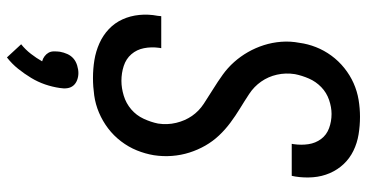

<svg xmlns="http://www.w3.org/2000/svg" viewBox="-266 -516 1033 540"><g transform="rotate(90 250.0 -246.5)"><path d="M200 8Q174 8 149.5 4Q125 0 102.5 -10Q80 -20 62.5 -36.5Q45 -53 35 -75Q25 -97 22.5 -122.5Q20 -148 25 -174L26 -184H116L115 -178Q112 -156 116 -135.5Q120 -115 133 -100Q146 -85 166 -78.5Q186 -72 208 -72Q228 -72 249.5 -78.5Q271 -85 288 -99.5Q305 -114 314.5 -134.5Q324 -155 328 -175Q332 -201 326 -226Q320 -251 306.5 -270.5Q293 -290 272.5 -303.5Q252 -317 231 -330Q210 -343 190.5 -357Q171 -371 155 -389Q139 -407 127 -428Q115 -449 107.5 -472.5Q100 -496 98 -521.5Q96 -547 101 -573Q104 -596 113 -619Q122 -642 137 -662.5Q152 -683 172 -699Q192 -715 214.5 -725Q237 -735 261 -739Q285 -743 309 -743Q334 -743 358.5 -739Q383 -735 404.5 -724.5Q426 -714 442 -697Q458 -680 467.5 -658Q477 -636 479 -611Q481 -586 477 -561L475 -551H385L386 -557Q389 -578 386 -598Q383 -618 371.5 -633.5Q360 -649 341 -656Q322 -663 301 -663Q282 -663 261.5 -656Q241 -649 225.5 -634Q210 -619 201.5 -599.5Q193 -580 189 -560Q185 -534 190.5 -509.5Q196 -485 210 -465Q224 -445 244.5 -431.5Q265 -418 285.5 -405.5Q306 -393 325.5 -378.5Q345 -364 361.5 -346.5Q378 -329 390 -308Q402 -287 409.5 -263.5Q417 -240 419 -214.5Q421 -189 417 -163Q413 -139 403.5 -115.5Q394 -92 378 -71Q362 -50 341.5 -34.5Q321 -19 297.5 -9Q274 1 249 4.5Q224 8 200 8ZM142 250 105 210Q120 198 132 182.5Q144 167 153 151Q145 149 138.5 144Q132 139 128.5 132.5Q125 126 125 117.5Q125 109 126 101Q128 90 132.5 80Q137 70 145 63Q153 56 164.5 52.5Q176 49 186 49Q196 49 205.5 52.5Q215 56 221 63Q227 70 228.5 80Q230 90 228 101Q225 122 218 142.5Q211 163 199.5 182Q188 201 174 218.5Q160 236 142 250Z"/></g></svg>

Font: Iosevka Term Curly Medium
Style: Italic
Weight: 500
Italic angle: -9°
Designer: Belleve Invis
Foundry: Belleve Invis
Version: Version 32.3.0